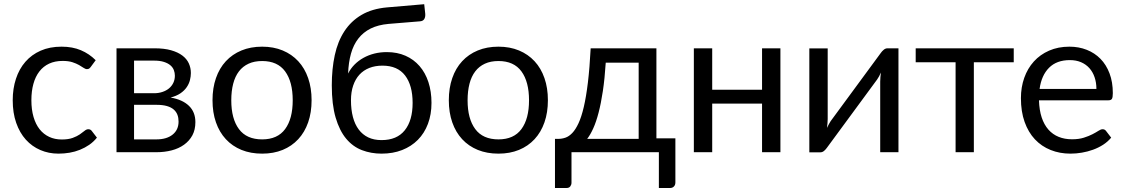

<svg xmlns="http://www.w3.org/2000/svg" viewBox="-20 -742 5484 936"><path d="M423 -416.5Q419 -411 415 -408Q411 -405 404 -405Q396.5 -405 387.5 -411.2Q378.5 -417.5 365.2 -425Q352 -432.5 332.8 -438.8Q313.5 -445 285.5 -445Q248 -445 219.5 -431.8Q191 -418.5 171.8 -393.5Q152.5 -368.5 142.8 -333Q133 -297.5 133 -253.5Q133 -207.5 143.5 -171.8Q154 -136 173.2 -111.8Q192.5 -87.5 219.8 -74.8Q247 -62 281 -62Q313.5 -62 334.5 -69.8Q355.5 -77.5 369.2 -87Q383 -96.5 392.2 -104.2Q401.5 -112 410.5 -112Q421.5 -112 427.5 -103.5L452.5 -71Q436 -50.5 415 -36Q394 -21.5 369.8 -11.8Q345.5 -2 319 2.5Q292.5 7 265 7Q217.5 7 176.8 -10.5Q136 -28 106 -61.2Q76 -94.5 59 -143Q42 -191.5 42 -253.5Q42 -310 57.8 -358Q73.5 -406 103.8 -440.8Q134 -475.5 178.2 -495Q222.5 -514.5 280 -514.5Q333.5 -514.5 374.2 -497.2Q415 -480 446.5 -448.5Z M733.5 -506.5Q780.5 -506.5 814 -497Q847.5 -487.5 869 -471.2Q890.5 -455 900.5 -433Q910.5 -411 910.5 -386Q910.5 -369.5 906 -351.5Q901.5 -333.5 890.2 -317Q879 -300.5 859.8 -287.2Q840.5 -274 811.5 -266.5Q869.5 -256.5 901 -226.2Q932.5 -196 932.5 -146.5Q932.5 -109.5 917.8 -82.2Q903 -55 877.2 -36.5Q851.5 -18 817 -9Q782.5 0 743 0H548V-506.5ZM633.5 -446.5V-287.5H731Q753 -287.5 771.8 -293.8Q790.5 -300 804 -311.2Q817.5 -322.5 825 -338.2Q832.5 -354 832.5 -373Q832.5 -387 827.5 -400.2Q822.5 -413.5 810.5 -423.8Q798.5 -434 779 -440.2Q759.5 -446.5 731 -446.5ZM742.5 -62.5Q792.5 -62.5 821.5 -85.8Q850.5 -109 850.5 -149.5Q850.5 -167.5 845 -182.2Q839.5 -197 827 -208Q814.5 -219 793.8 -225Q773 -231 743 -231H633.5V-62.5Z M1258 -62.5Q1333 -62.5 1370 -112.8Q1407 -163 1407 -253Q1407 -343.5 1370 -394Q1333 -444.5 1258 -444.5Q1220 -444.5 1191.8 -431.5Q1163.5 -418.5 1144.8 -394Q1126 -369.5 1116.8 -333.8Q1107.5 -298 1107.5 -253Q1107.5 -163 1144.8 -112.8Q1182 -62.5 1258 -62.5ZM1258 -514.5Q1313.5 -514.5 1358 -496Q1402.5 -477.5 1434 -443.5Q1465.5 -409.5 1482.2 -361.2Q1499 -313 1499 -253.5Q1499 -193.5 1482.2 -145.5Q1465.5 -97.5 1434 -63.5Q1402.5 -29.5 1358 -11.2Q1313.5 7 1258 7Q1202 7 1157.2 -11.2Q1112.5 -29.5 1081 -63.5Q1049.5 -97.5 1032.8 -145.5Q1016 -193.5 1016 -253.5Q1016 -313 1032.8 -361.2Q1049.5 -409.5 1081 -443.5Q1112.5 -477.5 1157.2 -496Q1202 -514.5 1258 -514.5Z M1874.5 -625.5Q1823.5 -621 1787.2 -603Q1751 -585 1727 -554.2Q1703 -523.5 1691 -480.5Q1679 -437.5 1677 -383.5Q1689 -407.5 1708 -426.8Q1727 -446 1751.5 -459.8Q1776 -473.5 1804.8 -480.8Q1833.5 -488 1866 -488Q1916.5 -488 1956.8 -470.2Q1997 -452.5 2025.2 -420Q2053.5 -387.5 2068.5 -341.8Q2083.5 -296 2083.5 -240.5Q2083.5 -184 2066.2 -138.2Q2049 -92.5 2017 -60.2Q1985 -28 1940.2 -10.5Q1895.5 7 1840 7Q1789 7 1744.5 -10Q1700 -27 1667.5 -66Q1635 -105 1616.2 -168.8Q1597.5 -232.5 1597.5 -326Q1597.5 -406 1612 -473Q1626.5 -540 1658.8 -589.5Q1691 -639 1742.2 -669.2Q1793.5 -699.5 1867 -706L2048 -721.5L2053 -675.5Q2054.5 -660 2048.5 -649.5Q2042.5 -639 2027 -638ZM1840 -59Q1915 -59 1953.2 -106.8Q1991.5 -154.5 1991.5 -240.5Q1991.5 -326 1954.8 -374Q1918 -422 1844.5 -422Q1809 -422 1780.5 -410.8Q1752 -399.5 1732.2 -378Q1712.5 -356.5 1701.8 -325Q1691 -293.5 1691 -253Q1691 -207.5 1700.5 -171.5Q1710 -135.5 1728.8 -110.5Q1747.5 -85.5 1775.2 -72.2Q1803 -59 1840 -59Z M2410 -62.5Q2485 -62.5 2522 -112.8Q2559 -163 2559 -253Q2559 -343.5 2522 -394Q2485 -444.5 2410 -444.5Q2372 -444.5 2343.8 -431.5Q2315.5 -418.5 2296.8 -394Q2278 -369.5 2268.8 -333.8Q2259.5 -298 2259.5 -253Q2259.5 -163 2296.8 -112.8Q2334 -62.5 2410 -62.5ZM2410 -514.5Q2465.5 -514.5 2510 -496Q2554.5 -477.5 2586 -443.5Q2617.5 -409.5 2634.2 -361.2Q2651 -313 2651 -253.5Q2651 -193.5 2634.2 -145.5Q2617.5 -97.5 2586 -63.5Q2554.5 -29.5 2510 -11.2Q2465.5 7 2410 7Q2354 7 2309.2 -11.2Q2264.5 -29.5 2233 -63.5Q2201.5 -97.5 2184.8 -145.5Q2168 -193.5 2168 -253.5Q2168 -313 2184.8 -361.2Q2201.5 -409.5 2233 -443.5Q2264.5 -477.5 2309.2 -496Q2354 -514.5 2410 -514.5Z M3272.5 -67.5V147Q3272.5 160 3265.2 167.2Q3258 174.5 3246.5 174.5H3192V0H2766V149Q2766 158.5 2760.2 166.5Q2754.5 174.5 2741.5 174.5H2685.5V-65H2702Q2719.5 -65 2736.8 -71Q2754 -77 2770 -93.8Q2786 -110.5 2800.2 -141Q2814.5 -171.5 2826 -220.5Q2837.5 -269.5 2846 -339.8Q2854.5 -410 2859.5 -506.5H3180V-67.5ZM3093.5 -65V-436.5H2933Q2928 -358.5 2919 -298.5Q2910 -238.5 2898.2 -193.2Q2886.5 -148 2872.2 -116.5Q2858 -85 2842.5 -65Z M3784.5 -506.5V0H3695V-237H3452V0H3362.5V-506.5H3452V-304.5H3695V-506.5Z M4360 -506.5V0H4271V-344Q4271 -354 4272 -365.5Q4273 -377 4274.5 -388.5Q4270 -378.5 4265.5 -370Q4261 -361.5 4256 -354.5L4011.5 -22Q4006 -14 3997.8 -6.8Q3989.5 0.5 3979.5 0.5H3925.5V-506H4015V-162Q4015 -152.5 4014 -141.2Q4013 -130 4011.5 -118.5Q4016 -128 4020.5 -136.2Q4025 -144.5 4029.5 -151.5L4274 -484Q4279.5 -492 4288 -499.2Q4296.5 -506.5 4306.5 -506.5Z M4922 -438.5H4727.5V0H4638.5V-438.5H4444V-506.5H4922Z M5397 -71Q5380.5 -51 5357.5 -36.2Q5334.5 -21.5 5308.2 -12Q5282 -2.5 5254 2.2Q5226 7 5198.5 7Q5146 7 5101.8 -10.8Q5057.5 -28.5 5025.2 -62.8Q4993 -97 4975 -147.5Q4957 -198 4957 -263.5Q4957 -316.5 4973.2 -362.5Q4989.5 -408.5 5020 -442.2Q5050.5 -476 5094.5 -495.2Q5138.5 -514.5 5193.5 -514.5Q5239 -514.5 5277.8 -499.2Q5316.5 -484 5344.8 -455.2Q5373 -426.5 5389 -384.2Q5405 -342 5405 -288Q5405 -267 5400.5 -260Q5396 -253 5383.5 -253H5045Q5046.5 -205 5058.2 -169.5Q5070 -134 5091 -110.2Q5112 -86.5 5141 -74.8Q5170 -63 5206 -63Q5239.5 -63 5263.8 -70.8Q5288 -78.5 5305.5 -87.5Q5323 -96.5 5334.8 -104.2Q5346.5 -112 5355 -112Q5366 -112 5372 -103.5ZM5325 -308.5Q5325 -339.5 5316.2 -365.2Q5307.5 -391 5290.8 -409.8Q5274 -428.5 5250 -438.8Q5226 -449 5195.5 -449Q5131.5 -449 5094.2 -411.8Q5057 -374.5 5048 -308.5Z"/></svg>

Font: Lato
Style: Regular
Weight: 400
Designer: Lukasz Dziedzic with Adam Twardoch and Botio Nikoltchev
Foundry: tyPoland Lukasz Dziedzic
Version: Version 2.010; 2014-09-01; http://www.latofonts.com/; ttfaut